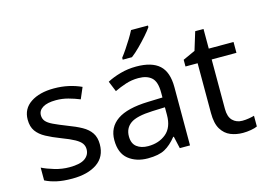

<svg xmlns="http://www.w3.org/2000/svg" viewBox="-101 -959 1603 1161"><g transform="rotate(-15 700.5 -378.0)"><path d="M434 -148Q434 -70 376 -30Q318 10 220 10Q164 10 123.5 1Q83 -8 52 -24V-104Q84 -88 129.5 -74.5Q175 -61 222 -61Q289 -61 319 -82.5Q349 -104 349 -140Q349 -160 338 -176Q327 -192 298.5 -208Q270 -224 217 -244Q165 -264 128 -284Q91 -304 71 -332Q51 -360 51 -404Q51 -472 106.5 -509Q162 -546 252 -546Q301 -546 343.5 -536.5Q386 -527 423 -510L393 -440Q359 -454 322 -464Q285 -474 246 -474Q192 -474 163.5 -456.5Q135 -439 135 -409Q135 -387 148 -371.5Q161 -356 191.5 -341.5Q222 -327 273 -307Q324 -288 360 -268Q396 -248 415 -219.5Q434 -191 434 -148Z M767 -545Q865 -545 912 -502Q959 -459 959 -365V0H895L878 -76H874Q839 -32 800.5 -11Q762 10 694 10Q621 10 573 -28.5Q525 -67 525 -149Q525 -229 588 -272.5Q651 -316 782 -320L873 -323V-355Q873 -422 844 -448Q815 -474 762 -474Q720 -474 682 -461.5Q644 -449 611 -433L584 -499Q619 -518 667 -531.5Q715 -545 767 -545ZM872 -262 793 -259Q693 -255 654.5 -227Q616 -199 616 -148Q616 -103 643.5 -82Q671 -61 714 -61Q782 -61 827 -98.5Q872 -136 872 -214ZM901 -766V-756Q889 -738 864 -709.5Q839 -681 810.5 -652.5Q782 -624 758 -606H700V-618Q715 -637 732.5 -663Q750 -689 767 -716.5Q784 -744 795 -766Z M1304 -62Q1324 -62 1345 -65.5Q1366 -69 1379 -73V-6Q1365 1 1339 5.5Q1313 10 1289 10Q1247 10 1211.5 -4.5Q1176 -19 1154 -55Q1132 -91 1132 -156V-468H1056V-510L1133 -545L1168 -659H1220V-536H1375V-468H1220V-158Q1220 -109 1243.5 -85.5Q1267 -62 1304 -62Z"/></g></svg>

Font: Noto IKEA Simplified Chinese
Style: Regular
Weight: 400
Designer: Monotype Design Team
Foundry: Monotype Imaging Inc.
Version: Version 1.100